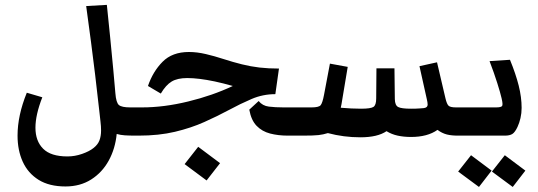

<svg xmlns="http://www.w3.org/2000/svg" viewBox="-20 -551 2184 780"><path d="M448.7 -172.4Q451.7 -133.8 463.1 -124.3Q474.6 -114.7 508.8 -114.7H531.7Q551.3 -114.7 559.8 -101.8Q568.4 -88.9 568.4 -56.2Q568.4 -26.4 559.1 -13.2Q549.8 0 531.7 0Q504.9 0 487.1 -1.2Q469.2 -2.4 454.1 -6.8Q448.2 53.2 421.6 101.6Q395 149.9 350.3 178.2Q305.7 206.5 246.1 206.5Q180.2 206.5 137 179.7Q93.8 152.8 72.5 106.2Q51.3 59.6 51.3 0Q51.3 -82 88.9 -174.3L151.9 -155.8Q124 -84.5 124 -32.2Q124 22 155.3 53.2Q186.5 84.5 253.9 84.5Q284.2 84.5 313.5 74.2Q342.8 64 359.9 50.3Q377.4 36.6 384 19.3Q390.6 2 390.6 -21Q390.6 -37.6 388.2 -57.4Q385.7 -77.1 383.3 -101.1Q374.5 -181.6 366.5 -247.3Q358.4 -313 349.9 -379.2Q341.3 -445.3 330.1 -526.4L414.1 -531.2Q420.9 -467.3 427.7 -397.7Q434.6 -328.1 440.2 -268.1Q445.8 -208 448.7 -172.4Z M531.7 0Q513.7 0 504.4 -13.2Q495.1 -26.4 495.1 -56.2Q495.1 -88.9 503.7 -101.8Q512.2 -114.7 531.7 -114.7H557.6Q646 -114.7 744.4 -138.7Q842.8 -162.6 925.8 -201.7Q886.2 -212.9 852.1 -220.2Q786.6 -233.9 740.7 -233.9Q700.7 -233.9 677.2 -219.7Q653.8 -205.6 633.3 -170.9L581.1 -201.7Q601.1 -260.3 640.4 -300Q679.7 -339.8 747.6 -339.8Q780.3 -339.8 816.4 -331.3Q852.5 -322.8 885.3 -312Q927.7 -298.3 963.1 -289.6Q998.5 -280.8 1034.4 -276.6Q1070.3 -272.5 1113.3 -272.5L1098.6 -168.5Q1047.9 -168.5 1002.2 -148.9Q956.5 -129.4 908.7 -103.5Q863.3 -79.1 809.8 -55.2Q756.3 -31.2 690.9 -15.6Q625.5 0 543 0ZM1149.4 0Q1110.4 0 1077.4 -8.5Q1044.4 -17.1 1022.5 -39.8Q1000.5 -62.5 992.7 -105.5L1030.8 -140.6Q1046.4 -121.1 1072.3 -117.9Q1098.1 -114.7 1131.3 -114.7H1166.5Q1186 -114.7 1194.6 -101.8Q1203.1 -88.9 1203.1 -56.2Q1203.1 -26.4 1193.8 -13.2Q1184.6 0 1166.5 0ZM819.3 182.1 730 115.7 785.2 45.4 874 111.8Z M1166.5 0Q1148.4 0 1139.2 -13.2Q1129.9 -26.4 1129.9 -56.2Q1129.9 -88.9 1138.4 -101.8Q1147 -114.7 1166.5 -114.7H1246.1Q1274.9 -114.7 1282.5 -123.5Q1290 -132.3 1296.4 -166L1320.3 -292.5L1392.6 -279.3L1370.1 -144.5Q1368.7 -135.7 1367.4 -128.2Q1366.2 -120.6 1364.3 -113.3Q1408.7 -109.4 1446.8 -109.4Q1485.8 -109.4 1497.1 -116.7Q1508.3 -124 1508.3 -150.9L1509.3 -273.4H1582.5L1584 -148.4Q1584.5 -123 1597.7 -116.2Q1610.8 -109.4 1649.9 -109.4Q1671.4 -109.4 1683.3 -110.4Q1695.3 -111.3 1701.7 -111.8Q1717.3 -113.8 1717.3 -126Q1717.3 -134.3 1713.9 -148.4L1684.1 -282.2L1755.4 -297.9L1789.6 -151.9Q1795.4 -127.4 1802.7 -121.1Q1810.1 -114.7 1832.5 -114.7H1846.7Q1866.2 -114.7 1874.8 -101.8Q1883.3 -88.9 1883.3 -56.2Q1883.3 -26.4 1874 -13.2Q1864.7 0 1846.7 0Q1815.9 0.5 1795.7 -4.6Q1775.4 -9.8 1757.3 -23.4Q1716.8 5.4 1649.9 5.4Q1620.1 5.4 1595.5 0Q1570.8 -5.4 1550.3 -18.1Q1513.7 6.8 1444.3 6.8Q1376 6.8 1312 -10.3Q1293.5 -4.4 1273.9 -2.2Q1254.4 0 1210.9 0Z M2063 208.5 1978.5 146 2030.8 79.6 2114.3 142.1ZM1925.8 208.5 1841.3 146 1893.6 79.6 1977.1 142.1ZM1846.7 0Q1828.6 0 1819.3 -13.2Q1810.1 -26.4 1810.1 -56.2Q1810.1 -88.9 1818.6 -101.8Q1827.1 -114.7 1846.7 -114.7H1995.1Q2015.6 -114.7 2019.8 -120.4Q2023.9 -126 2017.6 -152.3Q2012.7 -173.8 2000.2 -213.4Q1987.8 -252.9 1968.8 -302.7L2051.8 -308.1Q2075.2 -251 2087.2 -203.4Q2099.1 -155.8 2099.1 -112.8Q2099.1 -91.3 2094.5 -71.3Q2089.8 -51.3 2082.5 -35.6Q2072.3 -13.7 2061.5 -6.8Q2050.8 0 2030.8 0Z"/></svg>

Font: Markazi Text
Style: Bold
Weight: 700
Designer: Borna Izadpanah (Arabic designer), Fiona Ross (Arabic design director) and Florian Runge (Latin designer)
Foundry: Borna Izadpanah and Florian Runge
Version: Version 1.001; ttfautohint (v1.8.3)